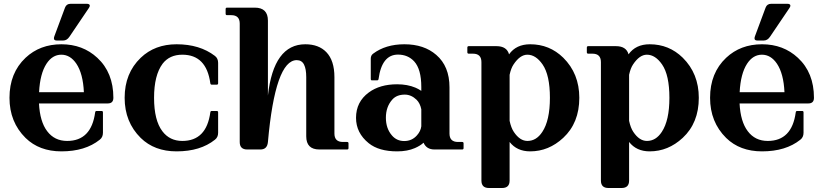

<svg xmlns="http://www.w3.org/2000/svg" viewBox="-20 -777 4280 998"><path d="M430.7 -757.3Q446.8 -757.3 446.8 -747.1Q446.8 -742.7 441.9 -735.4L340.8 -585.9Q327.6 -566.4 308.6 -566.4H274.9Q260.3 -566.4 260.3 -577.6Q260.3 -582.5 262.7 -588.9L317.9 -737.3Q325.2 -757.3 347.2 -757.3ZM299.3 9.8Q184.1 9.8 112.8 -60.1Q29.3 -142.6 29.3 -268.6Q29.3 -397.9 112.8 -476.6Q187.5 -546.9 299.3 -546.9Q410.2 -546.9 485.8 -476.6Q569.3 -399.4 569.3 -268.6Q569.3 -239.3 540 -239.3H182.6Q187.5 -144.5 225.1 -95.2Q263.2 -44.4 329.1 -44.4Q454.6 -44.4 474.6 -192.9Q475.6 -200.2 481.9 -200.2H507.8Q515.1 -200.2 515.1 -192.9V-86.9Q515.1 -63.5 498.5 -50.8Q422.9 9.8 299.3 9.8ZM183.1 -297.9H416Q411.6 -394 377 -445.8Q345.2 -492.7 298.8 -492.7Q252.4 -492.7 221.7 -445.8Q188 -394 183.1 -297.9Z M897.9 9.8Q782.7 9.8 711.4 -60.1Q627.9 -142.6 627.9 -268.6Q627.9 -396.5 711.4 -476.6Q784.7 -546.9 897.9 -546.9Q1018.1 -546.9 1097.2 -486.3Q1113.8 -473.6 1113.8 -450.2V-344.2Q1113.8 -336.9 1106.4 -336.9H1080.6Q1074.2 -336.9 1073.2 -344.2Q1053.2 -492.7 927.7 -492.7Q861.3 -492.7 825.2 -445.8Q780.8 -386.2 780.8 -268.6Q780.8 -151.9 823.7 -95.2Q861.8 -44.4 927.7 -44.4Q1053.2 -44.4 1073.2 -192.9Q1074.2 -200.2 1080.6 -200.2H1106.4Q1113.8 -200.2 1113.8 -192.9V-86.9Q1113.8 -63.5 1097.2 -50.8Q1021.5 9.8 897.9 9.8Z M1265.1 0Q1226.1 0 1226.1 -38.6V-654.3Q1226.1 -698.2 1182.1 -698.2H1160.2Q1152.8 -698.2 1152.8 -705.6V-730Q1152.8 -737.3 1160.2 -737.3H1304.2Q1372.6 -737.3 1372.6 -669.9V-280.3Q1402.3 -546.9 1566.9 -546.9Q1636.7 -546.9 1676.3 -505.9Q1718.3 -462.4 1718.3 -376V-83Q1718.3 -39.1 1762.2 -39.1H1784.2Q1791.5 -39.1 1791.5 -31.7V-7.3Q1791.5 0 1784.2 0H1640.1Q1571.8 0 1571.8 -68.4V-376Q1571.8 -418.5 1560.5 -440.9Q1548.8 -464.4 1522.5 -464.4Q1410.6 -464.4 1372.6 -38.6Q1369.1 0 1333.5 0Z M2238.3 0Q2196.8 0 2181.6 -35.2Q2164.6 -19.5 2136.7 -7.3Q2097.7 9.8 2044.4 9.8Q1949.2 9.8 1896.5 -32.7Q1830.6 -85.9 1830.6 -164.6Q1830.6 -247.6 1897 -296.4Q1954.6 -338.9 2044.4 -338.9Q2097.7 -338.9 2139.6 -321.3Q2153.8 -315.4 2169.9 -304.7V-324.7Q2169.9 -417.5 2132.8 -458Q2100.1 -493.2 2048.8 -493.2Q1964.8 -493.2 1947.8 -366.7Q1946.8 -359.4 1940.4 -359.4H1912.6Q1907.2 -359.4 1907.2 -366.7V-472.2Q1907.2 -488.8 1918.9 -497.6Q1984.4 -546.9 2082 -546.9Q2184.1 -546.9 2247.6 -491.7Q2316.4 -432.6 2316.4 -323.2V-83Q2316.4 -39.1 2360.4 -39.1H2382.3Q2389.6 -39.1 2389.6 -31.7V-7.3Q2389.6 0 2382.3 0ZM2169.9 -120.6V-209Q2163.6 -240.2 2145.5 -258.3Q2117.7 -285.2 2084 -285.2Q2041.5 -285.2 2018.6 -258.8Q1985.8 -221.7 1985.8 -165Q1985.8 -109.4 2017.1 -73.2Q2042 -43.9 2081.1 -43.9Q2121.1 -43.9 2147 -73.2Q2166.5 -94.7 2169.9 -120.6Z M2735.8 9.8Q2667 9.8 2628.9 -39.1V161.6Q2628.9 200.2 2589.8 200.2H2521.5Q2482.4 200.2 2482.4 161.6V-454.1Q2482.4 -498 2438.5 -498H2416.5Q2409.2 -498 2409.2 -505.4V-529.8Q2409.2 -537.1 2416.5 -537.1H2560.5Q2614.3 -537.1 2626 -494.6Q2663.1 -546.9 2735.8 -546.9Q2836.4 -546.9 2907.7 -477.1Q2991.2 -394.5 2991.2 -268.6Q2991.2 -138.2 2907.7 -60.5Q2832 9.8 2735.8 9.8ZM2721.2 -492.7Q2683.1 -492.7 2649.4 -441.9Q2636.2 -422.4 2628.9 -388.2V-148.9Q2636.7 -112.3 2650.9 -91.3Q2682.1 -44.4 2721.7 -44.4Q2768.1 -44.4 2798.8 -91.3Q2838.4 -150.9 2838.4 -268.6Q2838.4 -386.7 2800.3 -441.9Q2765.1 -492.7 2721.2 -492.7Z M3356.9 9.8Q3288.1 9.8 3250 -39.1V161.6Q3250 200.2 3210.9 200.2H3142.6Q3103.5 200.2 3103.5 161.6V-454.1Q3103.5 -498 3059.6 -498H3037.6Q3030.3 -498 3030.3 -505.4V-529.8Q3030.3 -537.1 3037.6 -537.1H3181.6Q3235.4 -537.1 3247.1 -494.6Q3284.2 -546.9 3356.9 -546.9Q3457.5 -546.9 3528.8 -477.1Q3612.3 -394.5 3612.3 -268.6Q3612.3 -138.2 3528.8 -60.5Q3453.1 9.8 3356.9 9.8ZM3342.3 -492.7Q3304.2 -492.7 3270.5 -441.9Q3257.3 -422.4 3250 -388.2V-148.9Q3257.8 -112.3 3272 -91.3Q3303.2 -44.4 3342.8 -44.4Q3389.2 -44.4 3419.9 -91.3Q3459.5 -150.9 3459.5 -268.6Q3459.5 -386.7 3421.4 -441.9Q3386.2 -492.7 3342.3 -492.7Z M4072.3 -757.3Q4088.4 -757.3 4088.4 -747.1Q4088.4 -742.7 4083.5 -735.4L3982.4 -585.9Q3969.2 -566.4 3950.2 -566.4H3916.5Q3901.9 -566.4 3901.9 -577.6Q3901.9 -582.5 3904.3 -588.9L3959.5 -737.3Q3966.8 -757.3 3988.8 -757.3ZM3940.9 9.8Q3825.7 9.8 3754.4 -60.1Q3670.9 -142.6 3670.9 -268.6Q3670.9 -397.9 3754.4 -476.6Q3829.1 -546.9 3940.9 -546.9Q4051.8 -546.9 4127.4 -476.6Q4210.9 -399.4 4210.9 -268.6Q4210.9 -239.3 4181.6 -239.3H3824.2Q3829.1 -144.5 3866.7 -95.2Q3904.8 -44.4 3970.7 -44.4Q4096.2 -44.4 4116.2 -192.9Q4117.2 -200.2 4123.5 -200.2H4149.4Q4156.7 -200.2 4156.7 -192.9V-86.9Q4156.7 -63.5 4140.1 -50.8Q4064.5 9.8 3940.9 9.8ZM3824.7 -297.9H4057.6Q4053.2 -394 4018.6 -445.8Q3986.8 -492.7 3940.4 -492.7Q3894 -492.7 3863.3 -445.8Q3829.6 -394 3824.7 -297.9Z"/></svg>

Font: Simply Serif
Style: Bold
Weight: 700
Designer: Wojciech Kalinowski "wmk69" (wmk69@o2.pl)
Foundry: Wojciech Kalinowski "wmk69" (wmk69@o2.pl)
Version: Version 1.0.0; 2022-02-18